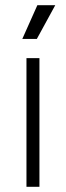

<svg xmlns="http://www.w3.org/2000/svg" viewBox="-20 -720 254 740"><path d="M124 -700 66 -570H122L193 -700ZM132 -496H82V0H132Z"/></svg>

Font: Space Text Light
Style: Regular
Weight: 300
Designer: Florian Karsten (Space Text), Colophon Foundry (Space Mono)
Foundry: Florian Karsten
Version: Version 1.003;PS 001.003;hotconv 1.0.88;makeotf.lib2.5.64775